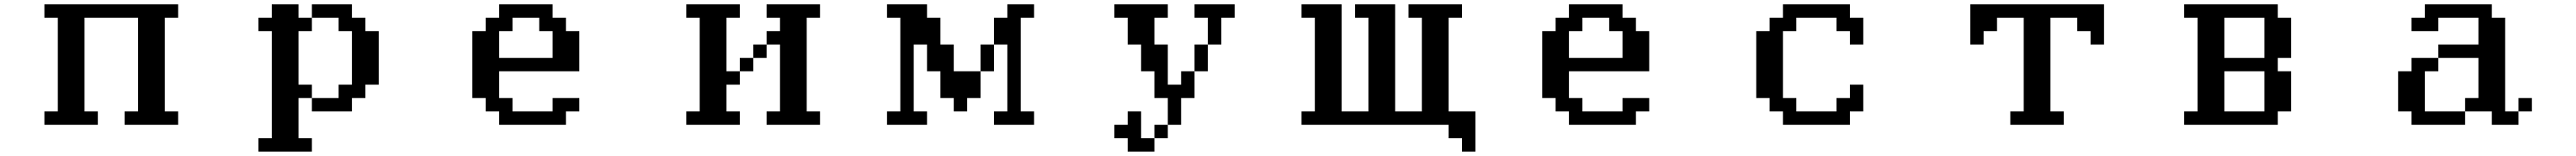

<svg xmlns="http://www.w3.org/2000/svg" viewBox="-20 -567 12040 728"><path d="M187.5 15.6V-46.9H250V-484.4H187.5V-546.9H812.5V-484.4H750V-46.9H812.5V15.6H562.5V-46.9H625V-484.4H375V-46.9H437.5V15.6Z M1187.5 78.1H1250V-421.9H1187.5V-484.4H1250V-546.9H1375V-484.4H1437.5V-421.9H1375V-171.9H1437.5V-109.4H1375V78.1H1437.5V140.6H1187.5ZM1437.5 -109.4H1562.5V-171.9H1625V-421.9H1562.5V-484.4H1437.5V-546.9H1625V-484.4H1687.5V-421.9H1750V-171.9H1687.5V-109.4H1625V-46.9H1437.5Z M2312.5 -296.9H2562.5V-421.9H2500V-484.4H2375V-421.9H2312.5ZM2187.5 -109.4V-421.9H2250V-484.4H2312.5V-546.9H2562.5V-484.4H2625V-421.9H2687.5V-234.4H2312.5V-109.4H2375V-46.9H2562.5V-109.4H2687.5V-46.9H2625V15.6H2312.5V-46.9H2250V-109.4Z M3562.5 15.6V-46.9H3625V-359.4H3562.5V-421.9H3625V-484.4H3562.5V-546.9H3812.5V-484.4H3750V-46.9H3812.5V15.6ZM3187.5 15.6V-46.9H3250V-484.4H3187.5V-546.9H3437.5V-484.4H3375V-234.4H3437.5V-171.9H3375V-46.9H3437.5V15.6ZM3562.5 -359.4V-296.9H3500V-234.4H3437.5V-296.9H3500V-359.4Z M4625 15.6V-46.9H4687.5V-359.4H4625V-484.4H4687.5V-546.9H4812.5V-484.4H4750V-46.9H4812.5V15.6ZM4125 15.6V-46.9H4187.5V-484.4H4125V-546.9H4312.5V-484.4H4375V-359.4H4437.5V-234.4H4562.5V-109.4H4500V-46.9H4437.5V-109.4H4375V-234.4H4312.5V-359.4H4250V-46.9H4312.5V15.6ZM4625 -359.4V-234.4H4562.5V-359.4Z M5562.5 -484.4V-546.9H5750V-484.4H5687.5V-359.4H5625V-484.4ZM5187.5 -484.4V-546.9H5437.5V-484.4H5375V-359.4H5437.5V-171.9H5500V-234.4H5562.5V-109.4H5500V15.6H5437.5V78.1H5375V15.6H5437.5V-109.4H5375V-234.4H5312.5V-359.4H5250V-484.4ZM5187.5 15.6H5250V-46.9H5312.5V78.1H5375V140.6H5250V78.1H5187.5ZM5625 -359.4V-234.4H5562.5V-359.4Z M6062.5 15.6V-46.9H6125V-484.4H6062.5V-546.9H6250V-46.9H6375V-484.4H6312.5V-546.9H6500V-46.9H6625V-484.4H6562.5V-546.9H6812.5V-484.4H6750V-46.9H6875V140.6H6812.5V78.1H6750V15.6Z M7312.5 -296.9H7562.5V-421.9H7500V-484.4H7375V-421.9H7312.5ZM7187.5 -109.4V-421.9H7250V-484.4H7312.5V-546.9H7562.5V-484.4H7625V-421.9H7687.5V-234.4H7312.5V-109.4H7375V-46.9H7562.5V-109.4H7687.5V-46.9H7625V15.6H7312.5V-46.9H7250V-109.4Z M8187.5 -109.4V-421.9H8250V-484.4H8312.5V-546.9H8625V-484.4H8687.5V-359.4H8625V-421.9H8562.5V-484.4H8375V-421.9H8312.5V-109.4H8375V-46.9H8562.5V-109.4H8625V-171.9H8687.5V-46.9H8625V15.6H8312.5V-46.9H8250V-109.4Z M9187.5 -359.4V-546.9H9812.5V-359.4H9750V-421.9H9687.5V-484.4H9562.5V-46.9H9625V15.6H9375V-46.9H9437.5V-484.4H9312.5V-421.9H9250V-359.4Z M10375 -296.9H10562.5V-484.4H10375ZM10375 -46.9H10562.5V-234.4H10375ZM10187.5 15.6V-46.9H10250V-484.4H10187.5V-546.9H10625V-484.4H10687.5V-296.9H10625V-234.4H10687.5V-46.9H10625V15.6Z M11250 -421.9V-484.4H11312.5V-546.9H11625V-484.4H11687.5V-46.9H11750V15.6H11625V-46.9H11500V-109.4H11562.5V-296.9H11375V-359.4H11562.5V-484.4H11375V-421.9ZM11187.5 -46.9V-234.4H11250V-296.9H11375V-234.4H11312.5V-46.9H11500V15.6H11250V-46.9ZM11750 -46.9V-109.4H11812.5V-46.9Z"/></svg>

Font: KH Dot Dougenzaka 16
Style: Regular
Weight: 400
Designer: Original version for X68000 by Keitarou Hiraki (http://hp.vector.co.jp/authors/VA000874/) / TrueType conversion by Homem
Version: Version 1.00.20150527